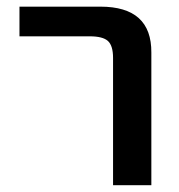

<svg xmlns="http://www.w3.org/2000/svg" viewBox="-20 -542 525 563"><path d="M37.1 -435.5V-522.5H274.4Q424.8 -522.5 423.8 -387.7V1H311.5V-372.1Q311.5 -408.2 296.4 -421.9Q281.2 -435.5 243.2 -435.5Z"/></svg>

Font: Gen Shin Gothic Medium
Style: Regular
Weight: 500
Designer: [Source Han Sans]
Ryoko NISHIZUKA  (kana & ideographs); Paul D. Hunt (Latin, Greek & Cyrillic); Wenlong ZHANG  (bopomofo
Version: Version 1.002.20150607